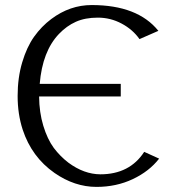

<svg xmlns="http://www.w3.org/2000/svg" viewBox="-20 -730 690 760"><path d="M609.9 -102.1Q570.8 -51.8 505.6 -21Q440.4 9.8 361.8 9.8Q275.4 9.8 195.8 -45.4Q105.5 -108.4 69.8 -216.8Q49.8 -278.3 49.8 -350.3Q49.8 -422.4 67.9 -483.2Q85.9 -543.9 115.2 -585Q144.5 -626 183.1 -654.8Q256.8 -710 342.8 -710Q524.9 -710 606.9 -607.9L532.2 -575.2Q505.4 -613.3 461.4 -636.7Q417.5 -660.2 367.2 -660.2Q316.9 -660.2 280.3 -643.8Q243.7 -627.4 213.4 -595.7Q147.9 -527.3 137.2 -397.9H458V-348.1H134.8Q135.3 -285.2 151.4 -232.2Q167.5 -179.2 192.9 -144.5Q218.8 -110.4 251 -85.9Q312.5 -40.5 377 -40Q493.2 -40 550.8 -128.9Z"/></svg>

Font: Pfennig
Style: Medium
Weight: 500
Version: Version 20120410 ; ttfautohint (v0.8)